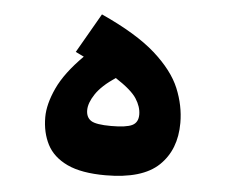

<svg xmlns="http://www.w3.org/2000/svg" viewBox="-41 -506 668 558"><g transform="rotate(5 293.0 -227.5)"><path d="M285.6 4.9Q215.3 4.9 173.8 -14.6Q132.3 -34.2 114.5 -68.8Q96.7 -103.5 96.7 -148.4Q96.7 -186 118.4 -233.2Q140.1 -280.3 192.9 -333Q181.2 -338.9 168.5 -344.7L234.9 -460Q338.4 -413.1 393.3 -364.3Q448.2 -315.4 468.8 -265.6Q489.3 -215.8 489.3 -165.5Q489.3 -87.4 441.2 -41.3Q393.1 4.9 285.6 4.9ZM291 -279.3Q251.5 -252.9 233.9 -226.6Q216.3 -200.2 216.3 -179.2Q216.3 -158.2 230.7 -148.7Q245.1 -139.2 289.6 -139.2Q333.5 -139.2 350.8 -147.7Q368.2 -156.2 368.2 -179.2Q368.2 -202.1 353 -225.6Q337.9 -249 291 -279.3Z"/></g></svg>

Font: Cascadia Mono
Style: Bold
Weight: 700
Monospace: yes
Designer: Aaron Bell
Foundry: Saja Typeworks
Version: Version 2404.023; ttfautohint (v1.8.4)